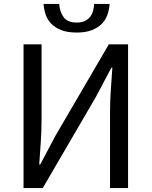

<svg xmlns="http://www.w3.org/2000/svg" viewBox="-20 -959 773 979"><path d="M100 -733H192V-352Q192 -295 188 -235.5Q184 -176 180 -120H185L264 -269L535 -733H633V0H541V-385Q541 -443 545 -500.5Q549 -558 553 -614H548L469 -465L198 0H100ZM371 -793Q324 -793 292.5 -805.5Q261 -818 241.5 -838Q222 -858 213 -884.5Q204 -911 202 -939H282Q284 -900 304 -872Q324 -844 371 -844Q395 -844 411.5 -851.5Q428 -859 438.5 -872Q449 -885 454 -902Q459 -919 460 -939H539Q537 -911 528 -884.5Q519 -858 499.5 -838Q480 -818 448.5 -805.5Q417 -793 371 -793Z"/></svg>

Font: SpoqaHanSans-Regular
Style: Regular
Weight: 400
Designer: [Spoqa Han Sans] Dong-huui Kim \uAE40 \uB3D9 \uD718  Younghwa Kang \uAC15 \uC601 \uD654  [Noto Sans] Ryoko NISHIZUKA \u8
Foundry: Spoqa (http://www.spoqa-han-sans.com)
Version: Version 2.000